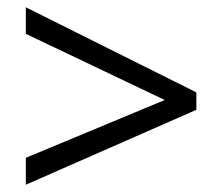

<svg xmlns="http://www.w3.org/2000/svg" viewBox="-20 -626 612 528"><path d="M520 -324V-372L51 -606V-533L433 -351L51 -192V-118Z"/></svg>

Font: OpenSansMMV
Style: Regular
Weight: 400
Designer: Steve Matteson
Foundry: Ascender Corporation
Version: Version 4.000